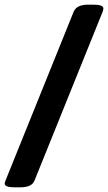

<svg xmlns="http://www.w3.org/2000/svg" viewBox="-50 -722 462 821"><path d="M350 -702Q392 -702 392 -686Q392 -681 389 -672L98 49Q91 66 75.5 72.5Q60 79 37 79H13Q-30 79 -30 63Q-30 61 -29 57.5Q-28 54 -26 49L265 -672Q272 -688 287.5 -695Q303 -702 326 -702Z"/></svg>

Font: Asap VF Beta
Style: Regular
Weight: 400
Designer: Pablo Cosgaya
Foundry: Pablo Cosgaya
Version: Version 1.007